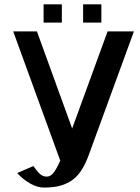

<svg xmlns="http://www.w3.org/2000/svg" viewBox="-20 -843 638 873"><path d="M40 0ZM469.2 -700.2H588.9L382.8 -136.2Q366.7 -92.3 346.2 -63Q325.7 -33.7 299.3 -18.1Q272.9 -2.4 244.9 3.7Q216.8 9.8 179.2 9.8Q149.9 9.8 117.7 -8.3Q85.4 -26.4 58.1 -56.2L131.8 -87.9Q154.8 -56.2 166.5 -48.1Q178.2 -40 192.9 -40Q210 -40 224.1 -58.3Q238.3 -76.7 253.9 -112.8L40 -700.2H147.9L308.1 -258.8ZM440.9 -740.2ZM178.2 -823.2H261.2V-740.2H178.2ZM357.9 -823.2H440.9V-740.2H357.9Z"/></svg>

Font: Pfennig
Style: Bold
Weight: 700
Version: Version 20120410 ; ttfautohint (v0.8)